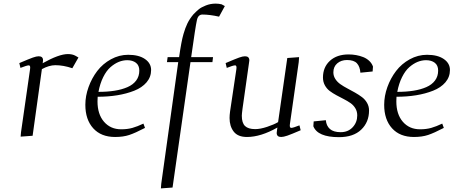

<svg xmlns="http://www.w3.org/2000/svg" viewBox="-20 -758 2533 1072"><path d="M87.9 -405.8Q142.6 -429.2 163.1 -436.5Q183.6 -443.8 195.8 -443.8Q220.2 -443.8 220.2 -421.9Q220.2 -415 219.2 -410.2L217.8 -404.8Q309.1 -456.1 358.9 -456.1Q384.3 -456.1 400.9 -446.8L418 -437L383.8 -377Q334 -394 289.1 -394Q254.4 -394 213.9 -372.1L162.1 0L95.2 4.9L97.2 -19L147.9 -372.1Q150.9 -393.1 141.1 -393.1Q129.9 -393.1 94.2 -378.9Z M456.5 -172.9Q456.5 -222.2 474.4 -271.7Q492.2 -321.3 522.9 -361.6Q553.7 -401.9 599.4 -427Q645 -452.1 695.8 -452.1Q754.9 -452.1 789.3 -428.5Q823.7 -404.8 823.7 -367.2Q823.7 -328.1 798.3 -298.3Q772.9 -268.6 729.5 -251.5Q686 -234.4 634.8 -226.1Q583.5 -217.8 525.4 -217.8Q524.4 -205.6 524.4 -191.9Q524.4 -120.1 560.8 -78.1Q597.2 -36.1 656.7 -36.1Q691.4 -36.1 719.2 -43.9Q747.1 -51.8 780.8 -67.9L789.6 -43.9Q735.4 -15.6 701.7 -4.4Q668 6.8 622.6 6.8Q544.4 6.8 500.5 -41.7Q456.5 -90.3 456.5 -172.9ZM529.8 -245.1Q579.6 -245.1 619.9 -251.5Q660.2 -257.8 691.7 -271.5Q723.1 -285.2 740.5 -308.6Q757.8 -332 757.8 -363.8Q757.8 -393.1 739 -407.5Q720.2 -421.9 690.4 -421.9Q666.5 -421.9 643.1 -412.4Q619.6 -402.8 596.9 -383.1Q574.2 -363.3 556.4 -327.6Q538.6 -292 529.8 -245.1Z M878.4 293.9 880.4 267.1 975.1 -411.1H912.1L916 -439H980Q992.2 -525.9 1004.4 -567.9Q1014.2 -602.1 1026.6 -627.7Q1039.1 -653.3 1060.1 -678.2Q1076.7 -695.3 1090.1 -706.3Q1103.5 -717.3 1129.2 -727.5Q1154.8 -737.8 1184.1 -737.8Q1201.2 -737.8 1217.3 -733.9L1235.4 -724.1L1203.1 -665Q1150.4 -676.8 1110.4 -676.8Q1085.4 -676.8 1079.1 -644Q1071.3 -609.4 1047.4 -439H1169.4L1166 -411.1H1043.5L943.4 289.1Z M1239.7 -405.8Q1294.4 -429.2 1314.9 -436.5Q1335.4 -443.8 1347.7 -443.8Q1372.1 -443.8 1372.1 -420.9Q1372.1 -419.4 1371.6 -416.7Q1371.1 -414.1 1370.6 -409.4Q1370.1 -404.8 1369.6 -401.9L1334 -150.9Q1330.1 -120.6 1330.1 -111.8Q1330.1 -71.8 1348.1 -54.4Q1366.2 -37.1 1404.8 -37.1Q1433.1 -37.1 1471.4 -49.8Q1509.8 -62.5 1532.7 -76.2L1584 -434.1L1649.9 -439L1647.9 -411.1L1598.6 -64.9Q1595.7 -43.9 1606 -43.9Q1616.2 -43.9 1651.9 -58.1L1658.7 -30.8Q1606.4 -8.3 1584.5 -0.7Q1562.5 6.8 1549.8 6.8Q1524.9 6.8 1524.9 -16.1Q1524.9 -19.5 1526.9 -33.2L1528.8 -45.9Q1436 6.8 1358.9 6.8Q1308.1 6.8 1284.9 -23.2Q1261.7 -53.2 1261.7 -99.1Q1261.7 -114.7 1264.6 -136.2L1299.8 -372.1Q1302.7 -393.1 1293 -393.1Q1281.7 -393.1 1246.1 -378.9Z M1729.5 -53.2 1731.4 -80.1 1799.3 -86.9Q1801.8 -55.7 1822 -37.8Q1842.3 -20 1882.3 -20Q1923.3 -20 1949 -47.4Q1974.6 -74.7 1974.6 -113.8Q1974.6 -135.7 1964.1 -153.3Q1953.6 -170.9 1936.8 -182.6Q1919.9 -194.3 1899.4 -204.8Q1878.9 -215.3 1858.4 -226.3Q1837.9 -237.3 1821 -250Q1804.2 -262.7 1793.7 -282Q1783.2 -301.3 1783.2 -325.2Q1783.2 -382.8 1822 -418.5Q1860.8 -454.1 1926.3 -454.1Q1947.8 -454.1 1968.3 -450.4Q1988.8 -446.8 2008.1 -439.2Q2027.3 -431.6 2041.7 -418Q2056.2 -404.3 2062.5 -386.2L2060.5 -358.9L1992.2 -352.1Q1989.7 -386.2 1972.9 -404.5Q1956.1 -422.9 1917.5 -422.9Q1884.8 -422.9 1863 -404.3Q1841.3 -385.7 1841.3 -354Q1841.3 -334 1852.3 -316.9Q1863.3 -299.8 1880.9 -287.6Q1898.4 -275.4 1919.7 -264.2Q1940.9 -252.9 1962.2 -241Q1983.4 -229 2001 -215.8Q2018.6 -202.6 2029.5 -183.3Q2040.5 -164.1 2040.5 -141.1Q2040.5 -76.2 1996.8 -34.2Q1953.1 7.8 1872.6 7.8Q1753.4 7.8 1729.5 -53.2Z M2125 -172.9Q2125 -222.2 2142.8 -271.7Q2160.6 -321.3 2191.4 -361.6Q2222.2 -401.9 2267.8 -427Q2313.5 -452.1 2364.3 -452.1Q2423.3 -452.1 2457.8 -428.5Q2492.2 -404.8 2492.2 -367.2Q2492.2 -328.1 2466.8 -298.3Q2441.4 -268.6 2397.9 -251.5Q2354.5 -234.4 2303.2 -226.1Q2252 -217.8 2193.8 -217.8Q2192.9 -205.6 2192.9 -191.9Q2192.9 -120.1 2229.2 -78.1Q2265.6 -36.1 2325.2 -36.1Q2359.9 -36.1 2387.7 -43.9Q2415.5 -51.8 2449.2 -67.9L2458 -43.9Q2403.8 -15.6 2370.1 -4.4Q2336.4 6.8 2291 6.8Q2212.9 6.8 2168.9 -41.7Q2125 -90.3 2125 -172.9ZM2198.2 -245.1Q2248 -245.1 2288.3 -251.5Q2328.6 -257.8 2360.1 -271.5Q2391.6 -285.2 2408.9 -308.6Q2426.3 -332 2426.3 -363.8Q2426.3 -393.1 2407.5 -407.5Q2388.7 -421.9 2358.9 -421.9Q2335 -421.9 2311.5 -412.4Q2288.1 -402.8 2265.4 -383.1Q2242.7 -363.3 2224.9 -327.6Q2207 -292 2198.2 -245.1Z"/></svg>

Font: Dehuti Alt
Style: Italic
Weight: 400
Version: Version 1.2